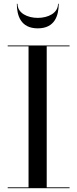

<svg xmlns="http://www.w3.org/2000/svg" viewBox="-20 -989 405 1009"><path d="M72 -969H68.5C68.5 -908 88.5 -840 178.5 -840C268.5 -840 288.5 -908 288.5 -969H285C285 -920 232.5 -895 178.5 -895C124.5 -895 72 -920 72 -969ZM20.5 -4.5V0H345.5V-4.5H225.5V-745.5H345.5V-750H20.5V-745.5H130V-4.5Z"/></svg>

Font: Bodoni* 36pt
Style: Regular
Weight: 400
Version: Version 2.3